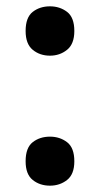

<svg xmlns="http://www.w3.org/2000/svg" viewBox="-20 -574 316 607"><path d="M61 -476Q61 -519 83.5 -536.5Q106 -554 138 -554Q169 -554 192 -536.5Q215 -519 215 -476Q215 -435 192 -416.5Q169 -398 138 -398Q106 -398 83.5 -416.5Q61 -435 61 -476ZM61 -64Q61 -107 83.5 -124.5Q106 -142 138 -142Q169 -142 192 -124.5Q215 -107 215 -64Q215 -23 192 -5Q169 13 138 13Q106 13 83.5 -5Q61 -23 61 -64Z"/></svg>

Font: Noto Sans Canadian Aboriginal SemiBold
Style: Regular
Weight: 600
Designer: Monotype Design Team, Typotheque's Kevin King
Foundry: Monotype Imaging Inc.
Version: Version 2.004; ttfautohint (v1.8.4.7-5d5b)